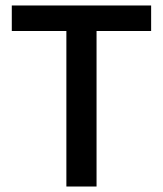

<svg xmlns="http://www.w3.org/2000/svg" viewBox="-20 -680 594 700"><path d="M222 0V-567H23V-660H531V-567H332V0Z"/></svg>

Font: Bricolage Grotesque 10pt Medium
Style: Regular
Weight: 500
Designer: Mathieu Triay
Foundry: Atelier Triay
Version: Version 1.000; ttfautohint (v1.8.4.7-5d5b);gftools[0.9.32]